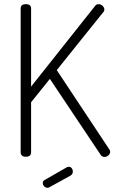

<svg xmlns="http://www.w3.org/2000/svg" viewBox="-20 -751 554 920"><path d="M79 -22V-710Q79 -731 104 -731Q129 -731 129 -710V-336L436 -723Q441 -731 453 -731Q463 -731 471.5 -723Q480 -715 480 -705Q480 -697 475 -693L252 -415L504 -35Q508 -31 508 -24Q508 -14 499.5 -6.5Q491 1 480 1Q468 1 461 -11L219 -373L129 -261V-22Q129 0 104 0Q79 0 79 -22ZM185 126Q185 115 195 111L301 50Q307 48 309 48Q318 48 323.5 55Q329 62 329 71Q329 84 317 91L217 146Q212 149 208 149Q199 149 192 142Q185 135 185 126Z"/></svg>

Font: Terminal Dosis
Style: Light
Weight: 300
Designer: EdgarTolentino, PabloImpallari, IginoMarini
Foundry: EdgarTolentino, PabloImpallari, IginoMarini
Version: Version 1.006